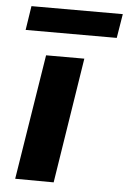

<svg xmlns="http://www.w3.org/2000/svg" viewBox="-53 -786 550 825"><g transform="rotate(5 221.5 -373.0)"><path d="M210 0 44 -1 130 -541H295ZM33 -642 49 -746H443L426 -642Z"/></g></svg>

Font: Georama ExtraExtended SemiBold
Style: Italic
Weight: 600
Width: 8
Italic angle: -9°
Designer: Jean-Baptiste Levee
Foundry: Production Type
Version: Version 1.000